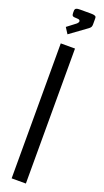

<svg xmlns="http://www.w3.org/2000/svg" viewBox="-191 -1031 571 1058"><g transform="rotate(20 94.0 -501.5)"><path d="M172.9 -982.4V-951.2Q172.9 -940.9 169.9 -935.3Q167 -929.7 159.2 -923.8L59.1 -851.1L36.6 -886.2L88.4 -925.8Q96.7 -934.1 96.7 -940.4Q96.7 -951.2 79.1 -951.2Q58.6 -951.2 53.2 -955.3Q47.9 -959.5 47.9 -971.7V-982.4Q47.9 -987.8 48.3 -990.2Q48.8 -992.7 51.5 -996.3Q54.2 -1000 61 -1001.5Q67.9 -1002.9 79.1 -1002.9H141.6Q156.7 -1002.9 163.6 -1000.2Q170.4 -997.6 171.6 -994.1Q172.9 -990.7 172.9 -982.4ZM125 -791.5V0H41.5V-791.5Z"/></g></svg>

Font: Gputeks
Style: Regular
Weight: 500
Version: Version 0.9